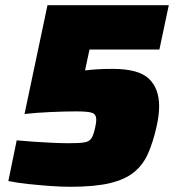

<svg xmlns="http://www.w3.org/2000/svg" viewBox="-20 -708 669 736"><path d="M250 8Q215 8 173 5Q131 2 89 -2.5Q47 -7 12 -14L44 -170Q76 -167 112.5 -164.5Q149 -162 184 -160.5Q219 -159 245 -159Q283 -159 302.5 -162Q322 -165 330.5 -178Q339 -191 345 -220Q347 -229 348 -236Q349 -243 349 -249Q349 -270 333 -275.5Q317 -281 273 -281Q229 -281 173.5 -278.5Q118 -276 74 -271L162 -688H627L591 -518H323L306 -438Q353 -444 411 -444Q511 -444 550.5 -406.5Q590 -369 590 -301Q590 -283 587.5 -263.5Q585 -244 580 -222Q567 -164 548 -120.5Q529 -77 494.5 -48.5Q460 -20 401.5 -6Q343 8 250 8Z"/></svg>

Font: Saira Black
Style: Italic
Weight: 900
Italic angle: -12°
Designer: Hector Gatti with collaboration of the Omnibus-Type team
Foundry: Omnibus-Type
Version: Version 1.100; ttfautohint (v1.8.3)